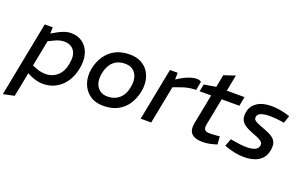

<svg xmlns="http://www.w3.org/2000/svg" viewBox="-116 -1087 2707 1732"><g transform="rotate(20 1237.5 -221.0)"><path d="M290 7Q259 7 226 -1.5Q193 -10 166 -23L108 -53L137 -125L187 -104Q211 -94 236 -89.5Q261 -85 281 -85Q348 -85 395 -127Q442 -169 455 -247Q471 -328 440 -373Q409 -418 344 -418Q319 -418 296 -411.5Q273 -405 245 -391L194 -366L188 -437L236 -464Q275 -487 309.5 -499Q344 -511 376 -511Q427 -511 465.5 -490.5Q504 -470 528.5 -433.5Q553 -397 560.5 -347Q568 -297 556 -237Q542 -162 504.5 -107Q467 -52 412 -22.5Q357 7 290 7ZM-16 217 124 -503H201L198 -417L206 -400L90 195Z M868 7Q792 7 739.5 -30.5Q687 -68 665 -131.5Q643 -195 657 -272Q671 -341 707 -395Q743 -449 801 -480Q859 -511 941 -511Q1002 -511 1047 -488Q1092 -465 1118.5 -425.5Q1145 -386 1153 -336Q1161 -286 1150 -231Q1136 -161 1100 -107Q1064 -53 1006.5 -23Q949 7 868 7ZM875 -85Q944 -85 989 -124.5Q1034 -164 1047 -238Q1057 -288 1047 -328.5Q1037 -369 1007.5 -393.5Q978 -418 929 -418Q858 -418 815 -377Q772 -336 759 -264Q748 -207 761 -167Q774 -127 804 -106Q834 -85 875 -85Z M1228 0 1326 -503H1400L1399 -417L1377 -424L1444 -466Q1478 -486 1515.5 -498.5Q1553 -511 1585 -511Q1608 -511 1625 -498L1610 -415Q1587 -415 1565.5 -412.5Q1544 -410 1520.5 -404.5Q1497 -399 1467 -388L1400 -364L1329 0Z M1822 7Q1751 7 1717.5 -25.5Q1684 -58 1699 -133L1754 -414H1643L1657 -484L1771 -503L1794 -623L1902 -659L1872 -503H2042L2025 -414H1855L1804 -151Q1798 -118 1810.5 -103Q1823 -88 1858 -88Q1881 -88 1898 -89.5Q1915 -91 1932 -92L1953 -95L1959 -18L1931 -10Q1904 -2 1876 2.5Q1848 7 1822 7Z M2221 7Q2175 7 2138 -0.5Q2101 -8 2063 -20L2029 -32L2056 -104L2087 -98Q2121 -92 2153.5 -88.5Q2186 -85 2217 -85Q2260 -85 2290 -97.5Q2320 -110 2326 -139Q2329 -154 2323 -166.5Q2317 -179 2295.5 -191.5Q2274 -204 2229 -220Q2175 -240 2144 -261.5Q2113 -283 2103 -312.5Q2093 -342 2101 -385Q2112 -442 2163.5 -476.5Q2215 -511 2303 -511Q2339 -511 2378 -504.5Q2417 -498 2450 -488L2479 -479L2455 -407L2433 -411Q2401 -416 2374 -418.5Q2347 -421 2323 -421Q2267 -421 2235 -410Q2203 -399 2198 -372Q2195 -357 2202.5 -345.5Q2210 -334 2234.5 -322.5Q2259 -311 2308 -293Q2360 -274 2389 -253.5Q2418 -233 2427 -204Q2436 -175 2428 -132Q2418 -79 2387 -48.5Q2356 -18 2313 -5.5Q2270 7 2221 7Z"/></g></svg>

Font: REM
Style: Italic
Weight: 400
Italic angle: -11°
Designer: Octavio Pardo
Foundry: Ashler Design
Version: Version 1.005;gftools[0.9.28]